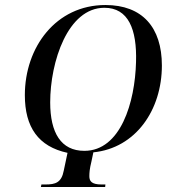

<svg xmlns="http://www.w3.org/2000/svg" viewBox="-20 -745 677 765"><path d="M143 0H399L400 -10H384C344 -10 336 -24 336 -43C336 -56 337 -72 344 -100L352 -138C521 -155 625 -307 625 -484C625 -636 547 -725 400 -725C203 -725 79 -557 79 -366C79 -238 133 -161 249 -136L234 -65C225 -17 200 -10 162 -10H145ZM316 -144C223 -144 180 -216 180 -337C180 -499 250 -714 396 -714C491 -714 526 -629 522 -498C518 -338 461 -144 316 -144Z"/></svg>

Font: Noto Serif Display ExtraCondensed Medium
Style: Italic
Weight: 500
Width: 2
Italic angle: -12°
Designer: Monotype Design Team
Foundry: Monotype Imaging Inc.
Version: Version 2.009